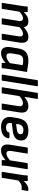

<svg xmlns="http://www.w3.org/2000/svg" viewBox="1426 -2149 735 3627"><g transform="rotate(90 1793.5 -335.5)"><path d="M44 0Q33 0 34 -12L90 -367Q95 -396 98.5 -426Q102 -456 102 -480Q102 -492 114 -492H197Q208 -492 208 -481Q209 -452 207 -419Q250 -459 291 -481.5Q332 -504 382 -504Q481 -504 492 -417Q537 -457 581.5 -480.5Q626 -504 676 -504Q811 -504 784 -337L733 -12Q731 0 720 0H628Q616 0 618 -12L666 -319Q680 -402 618 -402Q590 -402 560 -385.5Q530 -369 493 -337L441 -12Q439 0 429 0H336Q324 0 326 -12L375 -319Q388 -402 326 -402Q298 -402 269 -386.5Q240 -371 201 -337L149 -12Q148 0 137 0Z M984 12Q909 12 884 -39Q859 -90 872 -175L894 -308Q911 -413 965 -458.5Q1019 -504 1124 -504Q1183 -504 1232 -494Q1281 -484 1340 -480L1283 -125Q1278 -96 1275 -67.5Q1272 -39 1271 -12Q1271 0 1258 0H1179Q1168 0 1168 -12Q1167 -26 1167.5 -42Q1168 -58 1170 -74Q1125 -32 1077 -10Q1029 12 984 12ZM1042 -90Q1071 -90 1102 -105.5Q1133 -121 1173 -156L1211 -396Q1192 -401 1167 -403.5Q1142 -406 1121 -406Q1067 -406 1041.5 -380Q1016 -354 1007 -300L989 -185Q982 -141 993 -115.5Q1004 -90 1042 -90Z M1399 0Q1388 0 1389 -12L1494 -671Q1496 -683 1506 -683H1599Q1610 -683 1609 -671L1504 -12Q1502 0 1492 0Z M1639 0Q1628 0 1629 -12L1734 -671Q1736 -683 1746 -683H1839Q1850 -683 1849 -671L1810 -429Q1853 -466 1896 -485Q1939 -504 1986 -504Q2056 -504 2086.5 -461Q2117 -418 2103 -334L2052 -12Q2050 0 2040 0H1947Q1935 0 1937 -12L1985 -318Q1998 -402 1929 -402Q1899 -402 1868 -387Q1837 -372 1796 -336L1744 -12Q1743 0 1732 0Z M2380 12Q2277 12 2227 -42Q2177 -96 2193 -194L2213 -310Q2230 -409 2287 -456.5Q2344 -504 2445 -504Q2537 -504 2585.5 -469.5Q2634 -435 2634 -372Q2634 -296 2586.5 -257.5Q2539 -219 2446 -208L2307 -192L2305 -175Q2291 -82 2389 -82Q2427 -82 2451.5 -95.5Q2476 -109 2479 -133Q2480 -146 2491 -146H2582Q2593 -146 2592 -134Q2588 -67 2531 -27.5Q2474 12 2380 12ZM2320 -272 2429 -286Q2475 -293 2495 -309.5Q2515 -326 2515 -358Q2515 -410 2437 -410Q2388 -410 2361 -385.5Q2334 -361 2326 -312Z M2822 12Q2755 12 2728 -31.5Q2701 -75 2714 -159L2766 -480Q2767 -492 2779 -492H2870Q2883 -492 2881 -480L2832 -177Q2819 -90 2880 -90Q2909 -90 2940 -106.5Q2971 -123 3009 -156L3061 -480Q3062 -492 3073 -492H3165Q3177 -492 3176 -480L3119 -125Q3110 -66 3108 -12Q3107 0 3095 0H3016Q3005 0 3004 -12Q3004 -26 3004.5 -42Q3005 -58 3006 -74Q2964 -36 2920 -12Q2876 12 2822 12Z M3236 0Q3225 0 3226 -12L3283 -369Q3288 -399 3290.5 -426Q3293 -453 3294 -480Q3294 -492 3307 -492H3389Q3400 -492 3401 -481Q3402 -448 3398 -413Q3433 -453 3474 -478.5Q3515 -504 3552 -504Q3572 -504 3580 -501Q3589 -497 3587 -486Q3584 -463 3579.5 -436Q3575 -409 3569 -385Q3565 -372 3554 -375Q3539 -379 3519 -379Q3453 -379 3389 -312L3341 -12Q3339 0 3329 0Z"/></g></svg>

Font: Sofia Sans
Style: Bold Italic
Weight: 700
Italic angle: -9°
Designer: Botio Nikoltchev, Ani Petrova
Foundry: lettersoup
Version: Version 4.101; ttfautohint (v1.8.4.7-5d5b)